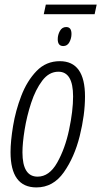

<svg xmlns="http://www.w3.org/2000/svg" viewBox="-20 -808 442 838"><path d="M393 -746 402 -788H180L171 -746ZM292 -660Q292 -690 269 -690Q251 -690 241.5 -673Q232 -656 232 -637Q232 -607 256 -607Q274 -607 283 -624Q292 -641 292 -660ZM351 -387Q351 -541 241 -541Q181 -541 139.5 -498Q98 -455 73 -390Q48 -325 37 -258Q26 -191 26 -144Q26 10 139 10Q212 10 258.5 -56Q305 -122 328 -214.5Q351 -307 351 -387ZM78 -143Q78 -183 87.5 -242Q97 -301 116 -359Q135 -417 164.5 -456Q194 -495 235 -495Q299 -495 299 -387Q299 -324 281.5 -241.5Q264 -159 229.5 -98Q195 -37 144 -37Q78 -37 78 -143Z"/></svg>

Font: Noto Sans Display Condensed Light
Style: Italic
Weight: 300
Width: 3
Designer: Monotype Design team
Foundry: Monotype Imaging Inc.
Version: 1.000